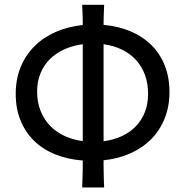

<svg xmlns="http://www.w3.org/2000/svg" viewBox="-20 -782 794 811"><path d="M419.9 -761.7Q418.5 -736.8 418 -713.4Q417.5 -689.9 417.5 -676.8Q480.5 -671.4 532 -649.4Q583.5 -627.4 619.9 -591.3Q656.2 -555.2 676 -505.1Q695.8 -455.1 695.8 -393.1Q695.8 -332 675.5 -281.7Q655.3 -231.4 618.7 -194.3Q582 -157.2 530.8 -134.3Q479.5 -111.3 417.5 -105V-83.5Q417.5 -69.8 418 -53.5Q418.5 -37.1 418.7 -20.3Q418.9 -3.4 419.9 9.8H327.1Q327.6 -3.4 328.1 -19.8Q328.6 -36.1 329.1 -52.2Q329.6 -68.4 329.6 -82V-104Q265.1 -108.9 212.9 -130.1Q160.6 -151.4 123.8 -187.5Q86.9 -223.6 66.7 -273.4Q46.4 -323.2 46.4 -385.7Q46.4 -447.3 66.9 -497.8Q87.4 -548.3 124.8 -585.9Q162.1 -623.5 214.4 -646.7Q266.6 -669.9 329.6 -676.3Q329.6 -689 329.1 -712.4Q328.6 -735.8 327.1 -761.7ZM329.6 -595.2Q286.1 -589.4 250.5 -573Q214.8 -556.6 189.5 -531Q164.1 -505.4 150.4 -470.9Q136.7 -436.5 136.7 -395.5Q136.7 -352.1 150.4 -316.2Q164.1 -280.3 189.2 -253.2Q214.4 -226.1 250 -209Q285.6 -191.9 329.6 -186ZM417.5 -185.5Q460 -190.9 494.6 -207Q529.3 -223.1 554 -248.8Q578.6 -274.4 592 -308.8Q605.5 -343.3 605.5 -385.7Q605.5 -429.7 592.3 -465.6Q579.1 -501.5 554.7 -528.3Q530.3 -555.2 495.4 -572.3Q460.4 -589.4 417.5 -595.2Z"/></svg>

Font: Andika
Style: Regular
Weight: 400
Designer: Victor Gaultney, Annie Olsen, Julie Remington, Don Collingsworth, Eric Hays
Foundry: SIL International
Version: Version 1.001